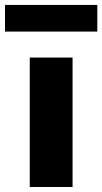

<svg xmlns="http://www.w3.org/2000/svg" viewBox="-61 -746 408 766"><path d="M57.7 0V-516.4H228.5V0ZM-41 -620V-726.3H327.2V-620Z"/></svg>

Font: REM Medium
Style: Regular
Weight: 500
Designer: Octavio Pardo
Foundry: Ashler Design
Version: Version 1.005;gftools[0.9.28]